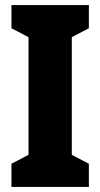

<svg xmlns="http://www.w3.org/2000/svg" viewBox="-20 -734 394 754"><path d="M329 0V-91L262 -126V-588L329 -623V-714H25V-623L92 -588V-126L25 -91V0Z"/></svg>

Font: Noto Sans Myanmar ExtraCondensed Black
Style: Regular
Weight: 900
Width: 2
Designer: Monotype Design Team
Foundry: Monotype Imaging Inc.
Version: Version 2.107